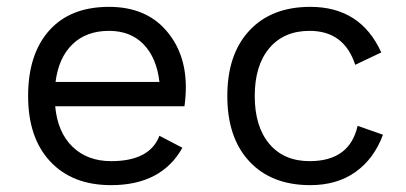

<svg xmlns="http://www.w3.org/2000/svg" viewBox="-20 -530 1185 560"><path d="M522 -276Q522 -248 518 -220H141Q148 -144 191.5 -102Q235 -60 304 -60Q417 -60 445 -134L512 -99Q451 10 304 10Q191 10 126.5 -59Q62 -128 62 -250Q62 -372 123.5 -441Q185 -510 298 -510Q403 -510 462.5 -443.5Q522 -377 522 -276ZM298 -440Q232 -440 191.5 -401Q151 -362 142 -291H445Q437 -361 399 -400.5Q361 -440 298 -440Z M885 -510Q1032 -510 1092 -377L1016 -341Q984 -440 883 -440Q808 -440 765.5 -389.5Q723 -339 723 -250Q723 -161 765.5 -110.5Q808 -60 883 -60Q1000 -60 1023 -163L1097 -137Q1071 -67 1017 -28.5Q963 10 885 10Q772 10 707.5 -59Q643 -128 643 -250Q643 -372 707.5 -441Q772 -510 885 -510Z"/></svg>

Font: Work Sans
Style: Regular
Weight: 400
Designer: Wei Huang
Foundry: Wei Huang
Version: Version 1.032;PS 001.032;hotconv 1.0.70;makeotf.lib2.5.58329